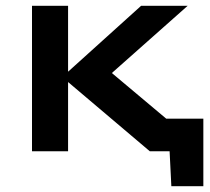

<svg xmlns="http://www.w3.org/2000/svg" viewBox="-20 -520 722 660"><path d="M90 0V-500H214V-273.5L465 -500H625L364.5 -269L551.5 -112H679V120H569L563 0H495L214 -238V0Z"/></svg>

Font: Science Gothic
Style: Regular
Weight: 400
Designer: Thomas Phinney, Vassil Kateliev, Brandon Buerkle
Foundry: Font Detective LLC
Version: Version 1.018